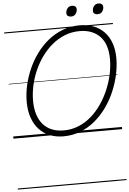

<svg xmlns="http://www.w3.org/2000/svg" viewBox="-91 -1232 1189 1765"><g transform="rotate(-5 503.5 -350.0)"><path d="M461 19Q390 19 333 -4.5Q276 -28 235.5 -72.5Q195 -117 173 -181Q151 -245 151 -327Q151 -400 168 -477Q185 -554 217.5 -627.5Q250 -701 297 -765.5Q344 -830 405 -879.5Q466 -929 540 -957Q614 -985 698 -985Q770 -985 827 -962Q884 -939 924 -896.5Q964 -854 985.5 -793Q1007 -732 1007 -655Q1007 -581 990 -502.5Q973 -424 940.5 -348.5Q908 -273 860.5 -206.5Q813 -140 752.5 -89.5Q692 -39 619 -10Q546 19 461 19ZM468 -35Q541 -35 605.5 -61.5Q670 -88 723.5 -135Q777 -182 818.5 -243Q860 -304 889 -373Q918 -442 933 -513Q948 -584 948 -651Q948 -719 931 -771.5Q914 -824 880.5 -859.5Q847 -895 799.5 -913.5Q752 -932 692 -932Q619 -932 555 -906.5Q491 -881 437 -836Q383 -791 341 -732.5Q299 -674 269.5 -606.5Q240 -539 225 -468.5Q210 -398 210 -331Q210 -260 227.5 -205Q245 -150 278 -112Q311 -74 359 -54.5Q407 -35 468 -35ZM626 -1072Q608 -1072 596.5 -1080.5Q585 -1089 585 -1107Q585 -1131 600 -1150.5Q615 -1170 643 -1170Q661 -1170 672 -1161Q683 -1152 683 -1134Q683 -1110 668.5 -1091Q654 -1072 626 -1072ZM870 -1072Q853 -1072 841.5 -1080.5Q830 -1089 830 -1107Q830 -1131 845 -1150.5Q860 -1170 888 -1170Q905 -1170 916.5 -1161Q928 -1152 928 -1134Q928 -1110 913.5 -1091Q899 -1072 870 -1072ZM0 460H1003V470H0ZM0 -20H1003V0H0ZM0 -505H1003V-500H0ZM0 -980H1003V-970H0Z"/></g></svg>

Font: Playwrite NO Guides
Style: Regular
Weight: 400
Designer: Veronika Burian, José Scaglione
Foundry: TypeTogether
Version: Version 1.003